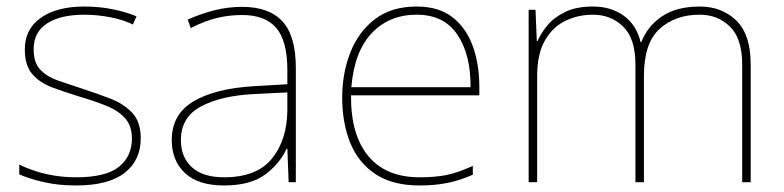

<svg xmlns="http://www.w3.org/2000/svg" viewBox="-20 -558 2401 588"><path d="M411 -134Q411 -67 361.5 -28.5Q312 10 213 10Q158 10 113 -0.5Q68 -11 39 -24V-54Q119 -15 213 -15Q304 -15 344 -47Q384 -79 384 -134Q384 -173 362.5 -196.5Q341 -220 304.5 -234.5Q268 -249 224 -262Q178 -276 139.5 -290.5Q101 -305 78.5 -331.5Q56 -358 56 -407Q56 -469 105 -503.5Q154 -538 238 -538Q285 -538 326 -529.5Q367 -521 398 -508L387 -483Q359 -497 318.5 -505Q278 -513 238 -513Q166 -513 124.5 -486.5Q83 -460 83 -407Q83 -366 103.5 -344.5Q124 -323 158.5 -311Q193 -299 233 -286Q277 -272 318 -256Q359 -240 385 -212.5Q411 -185 411 -134Z M722 -537Q804 -537 845 -492.5Q886 -448 886 -350V0H864L860 -103H858Q837 -57 792 -23.5Q747 10 666 10Q587 10 546.5 -28Q506 -66 506 -129Q506 -208 572.5 -247.5Q639 -287 757 -294L860 -300V-343Q860 -433 826 -472.5Q792 -512 722 -512Q682 -512 644.5 -503Q607 -494 564 -472L555 -498Q595 -516 636.5 -526.5Q678 -537 722 -537ZM759 -270Q657 -265 595.5 -232Q534 -199 534 -129Q534 -76 568 -45.5Q602 -15 666 -15Q766 -15 812.5 -72Q859 -129 860 -220V-275Z M1256 -538Q1324 -538 1366 -505Q1408 -472 1428 -416.5Q1448 -361 1448 -291V-266H1055Q1054 -145 1108 -80Q1162 -15 1265 -15Q1313 -15 1347.5 -22Q1382 -29 1428 -50V-23Q1390 -6 1351.5 2Q1313 10 1265 10Q1182 10 1129.5 -25Q1077 -60 1052.5 -121Q1028 -182 1028 -259Q1028 -334 1053 -397.5Q1078 -461 1128.5 -499.5Q1179 -538 1256 -538ZM1256 -513Q1172 -513 1118.5 -456.5Q1065 -400 1056 -291H1421Q1422 -390 1381 -451.5Q1340 -513 1256 -513Z M2123 -538Q2191 -538 2235 -495Q2279 -452 2279 -361V0H2253V-360Q2253 -440 2215.5 -476.5Q2178 -513 2123 -513Q2048 -513 2000 -469.5Q1952 -426 1952 -325V0H1926V-360Q1926 -440 1888.5 -476.5Q1851 -513 1796 -513Q1750 -513 1711 -494Q1672 -475 1648.5 -433.5Q1625 -392 1625 -325V0H1599V-528H1620L1624 -432H1626Q1637 -457 1657 -481Q1677 -505 1711 -521.5Q1745 -538 1796 -538Q1851 -538 1890 -510Q1929 -482 1942 -429H1944Q1963 -478 2007.5 -508Q2052 -538 2123 -538Z"/></svg>

Font: Noto Sans Khmer UI Thin
Style: Regular
Weight: 100
Designer: Danh Hong and the Monotype Design Team
Foundry: Monotype Imaging Inc.
Version: Version 2.002; ttfautohint (v1.8.4.7-5d5b)